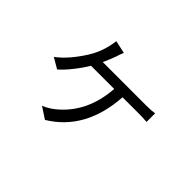

<svg xmlns="http://www.w3.org/2000/svg" viewBox="-127 -892 1254 1254"><g transform="rotate(45 500.0 -265.5)"><path d="M375 -453.1H776.4Q823.2 -453.1 853.5 -458V-378.9Q814.5 -381.8 776.4 -381.8H628.9Q607.4 -59.6 375 81.1L295.9 29.3Q335.9 13.7 374 -16.6Q535.2 -146.5 551.8 -381.8H337.9Q308.6 -333 269 -283.7Q229.5 -234.4 198.2 -208L125 -251Q204.1 -309.6 276.4 -424.8Q313.5 -484.4 330.1 -552.7Q336.9 -579.1 340.8 -612.3L429.7 -592.8Q418.9 -566.4 411.1 -541Q399.4 -506.8 375 -453.1Z"/></g></svg>

Font: Gen Shin Gothic Monospace Regular
Style: Regular
Weight: 400
Designer: [Source Han Sans]
Ryoko NISHIZUKA  (kana & ideographs); Paul D. Hunt (Latin, Greek & Cyrillic); Wenlong ZHANG  (bopomofo
Version: Version 1.002.20150607